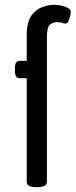

<svg xmlns="http://www.w3.org/2000/svg" viewBox="-20 -776 314 798"><path d="M131 2Q91 2 91 -20V-451H62Q42 -451 42 -481V-493Q42 -523 62 -523H91V-629Q91 -684 110.5 -711Q130 -738 157 -747Q184 -756 205 -756Q220 -756 236 -752.5Q252 -749 263 -742.5Q274 -736 274 -725Q274 -721 271.5 -709.5Q269 -698 264.5 -688Q260 -678 252 -678Q246 -678 239 -681Q232 -684 216 -684Q200 -684 187.5 -673.5Q175 -663 175 -621V-20Q175 2 135 2Z"/></svg>

Font: Asap Condensed VF Beta
Style: Regular
Weight: 400
Designer: Pablo Cosgaya
Foundry: Omnibus-Type
Version: Version 1.008